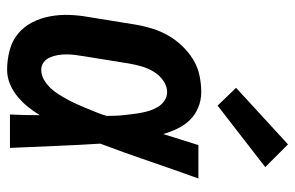

<svg xmlns="http://www.w3.org/2000/svg" viewBox="-165 -657 830 540"><g transform="rotate(90 250.0 -387.0)"><path d="M176 8Q149 8 122 1Q95 -6 75 -22.5Q55 -39 43 -62.5Q31 -86 26 -112.5Q21 -139 22 -167Q23 -195 28 -222L49 -352Q53 -376 60 -399Q67 -422 79 -443.5Q91 -465 108.5 -483.5Q126 -502 147 -515Q168 -528 192 -533Q216 -538 239 -538Q262 -538 282.5 -529.5Q303 -521 317.5 -506Q332 -491 341.5 -471.5Q351 -452 357 -431Q365 -456 372.5 -480.5Q380 -505 388 -530H482Q457 -461 433.5 -392Q410 -323 384 -254Q388 -191 390.5 -127.5Q393 -64 396 0H302Q303 -21 303.5 -42Q304 -63 304 -84Q293 -66 280 -50Q267 -34 250.5 -20.5Q234 -7 215 0.5Q196 8 176 8ZM176 -88Q191 -88 204 -95.5Q217 -103 227.5 -114Q238 -125 246 -138Q254 -151 261 -164Q268 -177 274 -190.5Q280 -204 285.5 -217.5Q291 -231 296.5 -244.5Q302 -258 306 -272Q306 -285 305.5 -297.5Q305 -310 303.5 -322.5Q302 -335 300.5 -347.5Q299 -360 296.5 -372.5Q294 -385 290 -396.5Q286 -408 279.5 -418Q273 -428 262.5 -435Q252 -442 239 -442Q222 -442 206.5 -431Q191 -420 181.5 -404Q172 -388 167 -371Q162 -354 159 -337L138 -207Q136 -195 134.5 -183Q133 -171 133 -158.5Q133 -146 135 -134.5Q137 -123 141.5 -112.5Q146 -102 155 -95Q164 -88 176 -88ZM277 -584 227 -636 386 -782 450 -718Z"/></g></svg>

Font: Iosevka Slab
Style: Bold Italic
Weight: 700
Italic angle: -9°
Monospace: yes
Designer: Belleve Invis
Foundry: Belleve Invis
Version: Version 11.1.0; ttfautohint (v1.8.3)